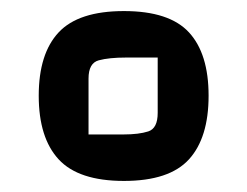

<svg xmlns="http://www.w3.org/2000/svg" viewBox="-20 -704 447 347"><path d="M50 -531Q50 -607 86 -645.5Q122 -684 204 -684Q286 -684 321.5 -645.5Q357 -607 357 -531Q357 -455 321.5 -416Q286 -377 204 -377Q122 -377 86 -416Q50 -455 50 -531ZM140 -461H203Q231 -461 248 -466.5Q265 -472 265 -500V-600H208Q177 -600 158.5 -595Q140 -590 140 -562Z"/></svg>

Font: Changa Medium
Style: Regular
Weight: 500
Designer: Eduardo Rodriguez Tunni
Foundry: Eduardo Rodriguez Tunni
Version: Version 3.003